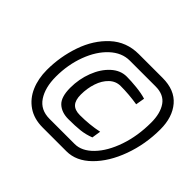

<svg xmlns="http://www.w3.org/2000/svg" viewBox="-163 -952 1172 1172"><g transform="rotate(45 422.5 -366.0)"><path d="M98 -267Q98 -381 135 -488Q172 -595 246.5 -663.5Q321 -732 427 -732H632Q737 -732 791 -668.5Q845 -605 845 -500Q845 -372 803 -256.5Q761 -141 689.5 -70.5Q618 0 534 0H329Q254 0 202 -35.5Q150 -71 124 -131.5Q98 -192 98 -267ZM538 -67Q599 -67 654 -123.5Q709 -180 742.5 -277Q776 -374 776 -490Q776 -570 743 -617.5Q710 -665 639 -665H416Q348 -665 290.5 -612Q233 -559 199.5 -469.5Q166 -380 166 -277Q166 -183 204.5 -125Q243 -67 321 -67ZM276 -291Q276 -366 302 -433.5Q328 -501 373 -542Q418 -583 472 -583Q509 -583 558 -578Q607 -573 642 -562L632 -504Q557 -516 486 -516Q445 -516 414 -486.5Q383 -457 367 -409Q351 -361 351 -307Q351 -259 371.5 -236.5Q392 -214 436 -214Q519 -214 595 -230L586 -172Q545 -156 503.5 -151.5Q462 -147 403 -147Q345 -147 310.5 -179Q276 -211 276 -291Z"/></g></svg>

Font: Exo SemiBold
Style: Italic
Weight: 600
Italic angle: -9°
Designer: Natanael Gama
Foundry: Natanael Gama
Version: Version 1.500; ttfautohint (v1.6)